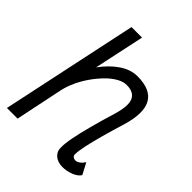

<svg xmlns="http://www.w3.org/2000/svg" viewBox="-229 -922 1057 1057"><g transform="rotate(45 299.5 -393.0)"><path d="M519 -98 554 -32Q541 -11 509 1.5Q477 14 445 14Q408 14 385 -5.5Q362 -25 363 -56Q362 -85 371.5 -134.5Q381 -184 399 -251.5Q417 -319 441 -398Q466 -481 449 -518.5Q432 -556 376 -556Q350 -556 320.5 -539.5Q291 -523 262.5 -494Q234 -465 209 -429.5Q184 -394 166 -355Q148 -316 140 -279L82 0H-1L169 -800H251L188 -505Q231 -564 281.5 -598Q332 -632 384 -632Q488 -632 521.5 -571.5Q555 -511 518 -390Q497 -322 480.5 -262Q464 -202 454 -156Q444 -110 444 -83Q444 -74 451.5 -68Q459 -62 470 -62Q482 -62 495.5 -72Q509 -82 519 -98Z"/></g></svg>

Font: Victor Mono Thin Medium
Style: Italic
Weight: 500
Italic angle: -12°
Monospace: yes
Version: Version 1.561;gftools[0.9.30]